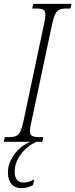

<svg xmlns="http://www.w3.org/2000/svg" viewBox="-42 -734 390 994"><path d="M-22 0 -17 -24H4Q27 -24 41 -30Q55 -36 63.5 -54Q72 -72 80 -109L185 -605Q189 -623 191 -635.5Q193 -648 193 -657Q193 -678 181.5 -684Q170 -690 145 -690H125L130 -714H328L323 -690H303Q280 -690 266 -684Q252 -678 243.5 -660Q235 -642 227 -605L122 -110Q118 -92 115.5 -79Q113 -66 113 -57Q113 -36 125 -30Q137 -24 161 -24H182L177 0ZM69 240Q34 240 16.5 217.5Q-1 195 -1 160Q-1 110 32 65.5Q65 21 115 0H145Q95 25 64.5 66.5Q34 108 34 156Q34 183 46 197Q58 211 78 211Q95 211 107.5 207Q120 203 136 195L129 224Q101 240 69 240Z"/></svg>

Font: Noto Serif ExtraCondensed ExtraLight
Style: Italic
Weight: 200
Width: 2
Italic angle: -12°
Designer: Monotype Design Team
Foundry: Monotype Imaging Inc.
Version: Version 2.014; ttfautohint (v1.8.4.7-5d5b)